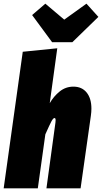

<svg xmlns="http://www.w3.org/2000/svg" viewBox="-33 -1026 556 1046"><path d="M465 -434Q465 -416 462 -395L406 0H220L269 -358Q270 -363 270 -371Q270 -383 264 -383Q257 -383 247.5 -365.5Q238 -348 214 -294L173 0H-13L91 -744L279 -763L238 -464Q260 -502 292.5 -528Q325 -554 367 -554Q413 -554 439 -522Q465 -490 465 -434ZM438 -1006 503 -934 361 -796H251L142 -944L214 -1006L317 -919Z"/></svg>

Font: Fira Sans Extra Condensed Black
Style: Italic
Weight: 900
Width: 3
Italic angle: -8°
Designer: Carrois Corporate & Edenspiekermann AG
Foundry: Carrois Corporate GbR & Edenspiekermann AG
Version: Version 4.203